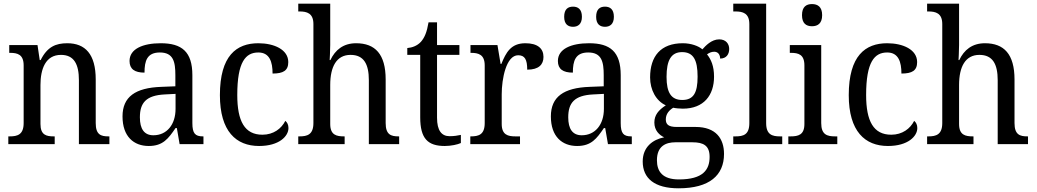

<svg xmlns="http://www.w3.org/2000/svg" viewBox="-20 -780 5609 1039"><path d="M25 0H276V-42H271C231 -42 199 -49 199 -109V-320C199 -406 226 -483 310 -483C381 -483 407 -432 407 -346V0H572V-42H567C526 -42 498 -51 498 -114V-350C498 -487 441 -546 344 -546C282 -546 236 -527 200 -455H195L183 -536H30V-494H35C75 -494 108 -485 108 -426V-114C108 -51 74 -42 33 -42H25Z M785 10C862 10 891 -30 930 -87H937L952 0H1081V-42H1078C1036 -42 1021 -58 1021 -114V-373C1021 -500 964 -546 850 -546C754 -546 681 -516 681 -450C681 -406 709 -387 762 -387C762 -451 776 -496 845 -496C918 -496 929 -446 929 -373V-313L853 -310C712 -305 643 -256 643 -150C643 -41 704 10 785 10ZM810 -48C760 -48 737 -83 737 -145C737 -223 770 -264 872 -269L930 -272V-191C930 -106 883 -48 810 -48Z M1382 10C1491 10 1541 -43 1541 -87C1541 -105 1534 -118 1524 -126C1503 -84 1460 -51 1400 -51C1304 -51 1264 -124 1264 -266C1264 -445 1309 -496 1378 -496C1439 -496 1455 -445 1455 -382C1513 -382 1540 -398 1540 -444C1540 -512 1463 -546 1378 -546C1260 -546 1170 -479 1170 -265C1170 -69 1258 10 1382 10Z M1594 0H1845V-42H1842C1801 -42 1767 -49 1767 -109V-320C1767 -419 1801 -483 1877 -483C1949 -483 1976 -433 1976 -346V0H2140V-42H2137C2096 -42 2067 -51 2067 -114V-350C2067 -487 2010 -546 1907 -546C1838 -546 1794 -510 1768 -455H1764C1764 -458 1767 -502 1767 -537V-760H1594V-718H1601C1640 -718 1676 -709 1676 -650V-114C1676 -51 1642 -42 1601 -42H1594Z M2387 10C2421 10 2457 2 2474 -6V-50C2455 -46 2437 -43 2413 -43C2370 -43 2345 -73 2345 -143V-483H2466V-536H2345V-659H2299C2290 -606 2278 -577 2258 -554C2238 -532 2210 -522 2184 -520V-483H2254V-145C2254 -30 2295 10 2387 10Z M2525 0H2794V-42H2769C2729 -42 2695 -50 2695 -109V-270C2695 -353 2719 -481 2784 -481C2820 -481 2833 -458 2833 -403C2896 -403 2921 -431 2921 -472C2921 -518 2889 -546 2823 -546C2744 -546 2718 -495 2693 -434H2689L2672 -536H2526V-494H2529C2569 -494 2603 -485 2603 -426V-114C2603 -51 2570 -42 2528 -42H2525Z M3254 -635C3280 -635 3302 -649 3302 -689C3302 -731 3280 -744 3254 -744C3227 -744 3206 -731 3206 -689C3206 -649 3227 -635 3254 -635ZM3081 -635C3107 -635 3129 -649 3129 -689C3129 -731 3107 -744 3081 -744C3054 -744 3033 -731 3033 -689C3033 -649 3054 -635 3081 -635ZM3103 10C3180 10 3209 -30 3248 -87H3255L3270 0H3399V-42H3396C3354 -42 3339 -58 3339 -114V-373C3339 -500 3282 -546 3168 -546C3072 -546 2999 -516 2999 -450C2999 -406 3027 -387 3080 -387C3080 -451 3094 -496 3163 -496C3236 -496 3247 -446 3247 -373V-313L3171 -310C3030 -305 2961 -256 2961 -150C2961 -41 3022 10 3103 10ZM3128 -48C3078 -48 3055 -83 3055 -145C3055 -223 3088 -264 3190 -269L3248 -272V-191C3248 -106 3201 -48 3128 -48Z M3652 239C3820 239 3898 168 3898 53C3898 -29 3855 -93 3744 -93H3642C3597 -93 3583 -107 3583 -134C3583 -164 3602 -184 3623 -197C3636 -194 3660 -192 3675 -192C3789 -192 3844 -265 3844 -365C3844 -423 3828 -458 3806 -486C3818 -494 3829 -500 3845 -500C3868 -500 3877 -481 3877 -463C3911 -463 3926 -487 3926 -515C3926 -543 3908 -567 3872 -567C3830 -567 3798 -532 3781 -513C3760 -531 3720 -546 3675 -546C3556 -546 3498 -476 3498 -361C3498 -294 3530 -234 3583 -210C3543 -184 3521 -157 3521 -117C3521 -74 3548 -49 3574 -37C3513 -25 3458 15 3458 94C3458 185 3522 239 3652 239ZM3672 -239C3612 -239 3587 -279 3587 -364C3587 -454 3612 -498 3671 -498C3732 -498 3755 -456 3755 -365C3755 -278 3733 -239 3672 -239ZM3654 191C3564 191 3535 147 3535 87C3535 9 3585 -10 3635 -10H3727C3787 -10 3820 8 3820 69C3820 139 3784 191 3654 191Z M3948 0H4213V-42H4201C4159 -42 4126 -51 4126 -114V-760H3948V-718H3960C3999 -718 4035 -709 4035 -650V-114C4035 -51 4003 -42 3960 -42H3948Z M4374 -638C4405 -638 4429 -653 4429 -698C4429 -743 4405 -758 4374 -758C4343 -758 4320 -743 4320 -698C4320 -653 4343 -638 4374 -638ZM4246 0H4511V-42H4499C4456 -42 4424 -51 4424 -114V-536H4254V-494H4260C4301 -494 4333 -485 4333 -426V-109C4333 -50 4300 -42 4258 -42H4246Z M4785 10C4894 10 4944 -43 4944 -87C4944 -105 4937 -118 4927 -126C4906 -84 4863 -51 4803 -51C4707 -51 4667 -124 4667 -266C4667 -445 4712 -496 4781 -496C4842 -496 4858 -445 4858 -382C4916 -382 4943 -398 4943 -444C4943 -512 4866 -546 4781 -546C4663 -546 4573 -479 4573 -265C4573 -69 4661 10 4785 10Z M4997 0H5248V-42H5245C5204 -42 5170 -49 5170 -109V-320C5170 -419 5204 -483 5280 -483C5352 -483 5379 -433 5379 -346V0H5543V-42H5540C5499 -42 5470 -51 5470 -114V-350C5470 -487 5413 -546 5310 -546C5241 -546 5197 -510 5171 -455H5167C5167 -458 5170 -502 5170 -537V-760H4997V-718H5004C5043 -718 5079 -709 5079 -650V-114C5079 -51 5045 -42 5004 -42H4997Z"/></svg>

Font: Noto Serif Lao SemiCondensed
Style: Regular
Weight: 400
Width: 4
Designer: Monotype Design Team
Foundry: Monotype Imaging Inc.
Version: Version 2.003